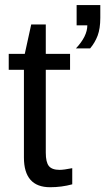

<svg xmlns="http://www.w3.org/2000/svg" viewBox="-20 -745 423 772"><path d="M270.5 -3.9Q227.5 7.8 181.6 7.8Q76.2 7.8 76.2 -111.8V-464.4H15.1V-528.3H79.6L105.5 -646.5H164.1V-528.3H261.7V-464.4H164.1V-130.9Q164.1 -92.8 176.5 -77.4Q189 -62 219.7 -62Q236.3 -62 270.5 -68.8ZM383.3 -672.9Q383.3 -630.4 372.6 -601.8Q361.8 -573.2 342.3 -550.3H285.2Q331.1 -599.1 331.1 -643.1H288.1V-724.6H383.3Z"/></svg>

Font: Arimo Nerd Font
Style: Regular
Weight: 400
Designer: Steve Matteson
Foundry: Monotype Imaging Inc.
Version: Version 1.33;Nerd Fonts 3.2.1